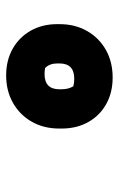

<svg xmlns="http://www.w3.org/2000/svg" viewBox="102 -852 395 640"><g transform="rotate(-90 300.0 -532.5)"><path d="M368 -710Q418 -710 456.5 -688.5Q495 -667 517 -628.5Q539 -590 539 -540V-532Q539 -480 516 -440Q493 -400 453 -377.5Q413 -355 361 -355Q311 -355 272.5 -376.5Q234 -398 212.5 -436.5Q191 -475 191 -525V-533Q191 -585 214 -625Q237 -665 277 -687.5Q317 -710 368 -710ZM357 -483Q408 -483 408 -532V-540Q408 -565 393 -580Q389 -581 383.5 -581.5Q378 -582 373 -582Q322 -582 322 -533V-525Q322 -502 332 -486Q344 -483 357 -483Z"/></g></svg>

Font: Recursive Sn Csl St XBk
Style: Italic
Weight: 1000
Italic angle: -15°
Version: Version 1.085;hotconv 1.1.0;makeotfexe 2.6.0; ttfautohint (v